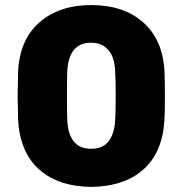

<svg xmlns="http://www.w3.org/2000/svg" viewBox="-20 -730 724 760"><path d="M340.8 9.8Q211.4 8.3 135.7 -58.6Q60.1 -125.5 51.8 -252.9Q49.8 -325.2 49.8 -350.1Q49.8 -376 51.8 -450.2Q59.1 -575.2 137.5 -642.6Q215.8 -710 340.8 -710Q468.8 -710 546.1 -642.1Q623.5 -574.2 630.9 -450.2Q632.8 -412.1 632.8 -350.1Q632.8 -289.1 630.9 -252.9Q622.6 -125 546.6 -58.3Q470.7 8.3 340.8 9.8ZM340.8 -141.1Q389.6 -141.1 412.1 -173.6Q434.6 -206.1 436 -257.8Q438 -295.9 438 -352.1Q438 -407.7 436 -443.8Q435.1 -477.1 426.3 -502.2Q417.5 -527.3 395.8 -544.2Q374 -561 340.8 -561Q250.5 -561 246.1 -443.8Q245.1 -425.8 245.1 -352.1Q245.1 -276.9 246.1 -257.8Q250.5 -141.1 340.8 -141.1Z"/></svg>

Font: Cunia
Style: Bold
Weight: 700
Designer: Alejo Bergmann, Denis Ignatov
Foundry: Hubert & Fischer
Version: Version 1.00 February 21, 2019, initial release